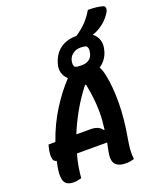

<svg xmlns="http://www.w3.org/2000/svg" viewBox="-185 -1164 1090 1291"><g transform="rotate(-20 360.5 -518.5)"><path d="M172 1Q159 5 144 7.5Q129 10 117 10Q67 10 52 -20.5Q37 -51 47 -113Q52 -139 57 -165Q34 -168 31 -197.5Q28 -227 37 -264L43 -287H92Q132 -402 191.5 -496.5Q251 -591 318 -662Q294 -683 285.5 -713.5Q277 -744 288 -778L290 -784Q308 -843 353.5 -876Q399 -909 469 -909Q514 -939 545 -971.5Q576 -1004 601 -1047Q666 -1047 706 -1035Q719 -1031 720.5 -1018Q722 -1005 714 -990Q693 -956 668.5 -933.5Q644 -911 610 -893Q592 -883 574 -879Q603 -858 613 -824Q623 -790 611 -752L610 -746Q591 -686 543 -656Q550 -643 555.5 -627Q561 -611 565 -591Q583 -506 582.5 -390.5Q582 -275 556 -132Q550 -98 547.5 -64.5Q545 -31 549 1Q535 5 522 7.5Q509 10 489 10Q438 10 415.5 -16Q393 -42 406 -106Q413 -137 418 -165H202Q189 -120 182 -78Q175 -36 172 1ZM467 -826Q436 -826 414.5 -810.5Q393 -795 385 -773L383 -766Q378 -750 380 -736.5Q382 -723 389 -717Q402 -711 433 -711Q463 -711 484 -723Q505 -735 513 -760L514 -766Q526 -800 508 -820Q492 -826 467 -826ZM344 -287Q374 -287 394.5 -277.5Q415 -268 426 -251L431 -252Q440 -318 440 -372.5Q440 -427 434 -476.5Q428 -526 418 -578L411 -580Q354 -507 312.5 -433Q271 -359 242 -287Z"/></g></svg>

Font: Recursive Sn Csl St
Style: Bold Italic
Weight: 700
Italic angle: -15°
Version: Version 1.079;hotconv 1.0.112;makeotfexe 2.5.65598; ttfautoh